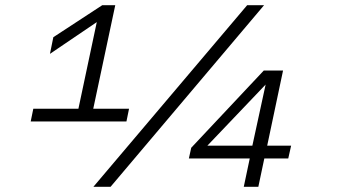

<svg xmlns="http://www.w3.org/2000/svg" viewBox="-20 -718 1340 738"><path d="M271 -251 352 -633 172 -511 185 -575 373 -698H423L328 -251ZM108 -300H476L466 -251H98ZM339 0 930 -698H995L405 0ZM917 0 940 -109H706L715 -150L994 -447H1068L1007 -158H1099L1088 -109H996L973 0ZM777 -158H950L1001 -393Z"/></svg>

Font: Azeret Mono ExtraLight
Style: Italic
Weight: 250
Italic angle: -12°
Designer: Martin Vácha
Foundry: Displaay
Version: Version 1.002